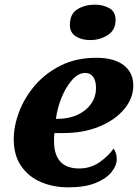

<svg xmlns="http://www.w3.org/2000/svg" viewBox="-20 -794 592 824"><path d="M273 10Q209 10 156 -12.5Q103 -35 71 -81Q39 -127 39 -197Q39 -253 62 -314Q85 -375 130 -427.5Q175 -480 241 -513Q307 -546 394 -546Q469 -546 510.5 -514.5Q552 -483 552 -427Q552 -372 513 -325.5Q474 -279 406.5 -251Q339 -223 252 -223H214Q212 -213 212 -203.5Q212 -194 212 -186Q212 -131 238.5 -101Q265 -71 320 -71Q369 -71 407.5 -98Q446 -125 467 -156Q481 -140 481 -110Q481 -84 459 -56Q437 -28 391 -9Q345 10 273 10ZM228 -284Q274 -284 311 -300.5Q348 -317 370 -347Q392 -377 392 -417Q392 -447 380 -464Q368 -481 346 -481Q316 -481 289.5 -451Q263 -421 244.5 -376Q226 -331 220 -284ZM367 -622Q331 -622 305.5 -638Q280 -654 280 -687Q280 -735 312.5 -754.5Q345 -774 387 -774Q422 -774 449 -759Q476 -744 476 -708Q476 -665 442.5 -643.5Q409 -622 367 -622Z"/></svg>

Font: Noto Serif ExtraBold
Style: Italic
Weight: 800
Italic angle: -12°
Designer: Monotype Design Team
Foundry: Monotype Imaging Inc.
Version: Version 2.013